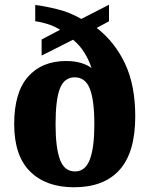

<svg xmlns="http://www.w3.org/2000/svg" viewBox="-20 -782 633 812"><path d="M293 10Q175 10 107.5 -56.5Q40 -123 40 -257Q40 -391 98.5 -457.5Q157 -524 260 -524Q297 -524 325 -515Q353 -506 367 -494Q357 -526 338 -557.5Q319 -589 289 -614L156 -547V-615L234 -656Q211 -671 182.5 -680Q154 -689 129 -692V-761Q170 -756 222.5 -743Q275 -730 324 -702L441 -762V-692L389 -664Q466 -604 509 -512.5Q552 -421 552 -290Q552 -138 486 -64Q420 10 293 10ZM297 -57Q341 -57 360 -107.5Q379 -158 379 -256Q379 -358 360 -406.5Q341 -455 296 -455Q252 -455 233.5 -408Q215 -361 215 -256Q215 -158 233.5 -107.5Q252 -57 297 -57Z"/></svg>

Font: Noto Serif Armenian SemiCondensed ExtraBold
Style: Regular
Weight: 800
Width: 4
Designer: Monotype Design Team
Foundry: Monotype Imaging Inc.
Version: Version 2.008; ttfautohint (v1.8.4.7-5d5b)